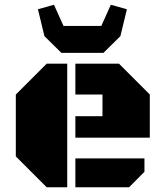

<svg xmlns="http://www.w3.org/2000/svg" viewBox="-20 -786 690 806"><path d="M262.2 0H175.8L46.4 -129.4V-389.2L175.8 -518.6H262.2ZM296.4 -208V-298.3H410.2V-389.2H296.4V-518.6H479.5L608.9 -389.2V-208ZM296.4 0V-121.1H586.4V-64.9L522 0ZM139.2 -747.1 206.5 -766.1 246.6 -677.2H405.3L445.3 -766.1L512.7 -747.1L485.4 -634.3L414.1 -564H237.8L166.5 -634.3Z"/></svg>

Font: Black Ops One [rus by aLiNcE]
Style: Regular
Weight: 400
Designer: James Grieshaber
Foundry: James Grieshaber
Version: Version 1.002;May 25, 2024;FontCreator 13.0.0.2680 64-bit